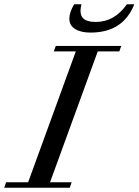

<svg xmlns="http://www.w3.org/2000/svg" viewBox="-68 -878 648 898"><path d="M355.5 -725.6Q310.1 -725.6 283.2 -742.4Q256.3 -759.3 256.3 -790.5Q256.3 -820.3 278.8 -857.9H313Q302.2 -814.9 318.4 -795.2Q334.5 -775.4 380.4 -775.4Q467.3 -775.4 525.4 -857.9H560.1Q507.8 -725.6 355.5 -725.6ZM-48.3 0 -39.6 -25.4H63.5L286.6 -637.7H183.6L192.9 -663.1H499L490.2 -637.7H389.2L166 -25.4H267.1L258.3 0Z"/></svg>

Font: Elstob 18pt Medium
Style: Italic
Weight: 500
Italic angle: -20°
Designer: Peter S. Baker
Version: Version 1.015